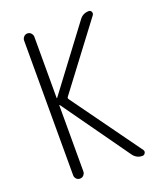

<svg xmlns="http://www.w3.org/2000/svg" viewBox="-135 -819 771 908"><g transform="rotate(-20 250.0 -365.0)"><path d="M85 -26.4V-704.1Q85 -713.9 92.3 -722.2Q99.6 -730.5 110.8 -730.5Q122.1 -730.5 129.4 -722.2Q136.7 -713.9 136.7 -704.1V-396.5Q136.7 -395.5 137.7 -394.5L139.6 -396.5L372.1 -706.1Q389.6 -730.5 419.9 -730.5Q428.7 -730.5 432.6 -722.2Q436.5 -713.9 431.6 -706.1L188.5 -383.8Q183.6 -377.9 188.5 -371.1L438.5 -24.4Q443.4 -16.6 438.5 -8.3Q433.6 0 424.8 0Q395.5 0 377.9 -24.4L139.6 -359.4Q139.6 -360.4 137.7 -360.4Q136.7 -360.4 136.7 -359.4V-26.4Q136.7 -16.6 129.4 -8.3Q122.1 0 110.8 0Q99.6 0 92.3 -7.8Q85 -15.6 85 -26.4Z"/></g></svg>

Font: Rounded Mgen+ 1mn light
Style: Regular
Weight: 200
Designer: [Source Han Sans]
Ryoko NISHIZUKA  (kana & ideographs); Paul D. Hunt (Latin, Greek & Cyrillic); Wenlong ZHANG  (bopomofo
Version: Version 1.059.20150602